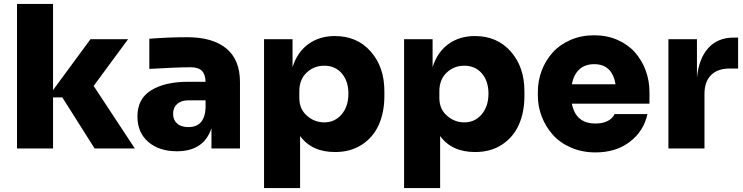

<svg xmlns="http://www.w3.org/2000/svg" viewBox="-20 -750 3755 970"><path d="M248 0H65.9V-730H248V-294.9L437 -551.8H627L453.1 -315.9L661.1 0H458L294.9 -257.8H248Z M873.5 14.2Q784.2 14.2 729.2 -33Q674.3 -80.1 674.3 -162.1Q674.3 -251 743.7 -293.9Q813 -336.9 931.6 -336.9H1018.6Q1017.6 -374.5 999.8 -392.3Q981.9 -410.2 943.4 -410.2Q876.5 -410.2 734.4 -401.9V-554.2Q830.1 -562 925.3 -562Q1054.7 -562 1123.5 -505.1Q1192.4 -448.2 1192.4 -335V0H1048.3V-102.1Q1009.8 14.2 873.5 14.2ZM931.6 -107.9Q1013.7 -107.9 1018.6 -204.1V-243.2H931.6Q895.5 -243.2 875 -224.6Q854.5 -206.1 854.5 -174.8Q854.5 -144 874.8 -126Q895 -107.9 931.6 -107.9Z M1496.1 200.2H1314V-551.8H1458V-411.1Q1481.9 -486.8 1537.8 -527.3Q1593.8 -567.9 1671.9 -567.9Q1784.2 -567.9 1853 -489.7Q1921.9 -411.6 1921.9 -289.1V-265.1Q1921.9 -183.1 1893.8 -119.9Q1865.7 -56.6 1808.6 -19.3Q1751.5 18.1 1672.9 18.1Q1554.7 18.1 1496.1 -63ZM1618.2 -131.8Q1671.9 -131.8 1706.1 -172.4Q1740.2 -212.9 1740.2 -276.9Q1740.2 -340.3 1706.8 -379.2Q1673.3 -418 1618.2 -418Q1565.9 -418 1529.1 -383.1Q1492.2 -348.1 1492.2 -289.1V-254.9Q1492.2 -199.2 1530.5 -165.5Q1568.8 -131.8 1618.2 -131.8Z M2203.6 200.2H2021.5V-551.8H2165.5V-411.1Q2189.5 -486.8 2245.4 -527.3Q2301.3 -567.9 2379.4 -567.9Q2491.7 -567.9 2560.5 -489.7Q2629.4 -411.6 2629.4 -289.1V-265.1Q2629.4 -183.1 2601.3 -119.9Q2573.2 -56.6 2516.1 -19.3Q2459 18.1 2380.4 18.1Q2262.2 18.1 2203.6 -63ZM2325.7 -131.8Q2379.4 -131.8 2413.6 -172.4Q2447.8 -212.9 2447.8 -276.9Q2447.8 -340.3 2414.3 -379.2Q2380.9 -418 2325.7 -418Q2273.4 -418 2236.6 -383.1Q2199.7 -348.1 2199.7 -289.1V-254.9Q2199.7 -199.2 2238 -165.5Q2276.4 -131.8 2325.7 -131.8Z M2988.3 20Q2920.9 20 2864.7 -4.4Q2808.6 -28.8 2772.7 -69.3Q2736.8 -109.9 2717 -160.9Q2697.3 -211.9 2697.3 -266.1V-286.1Q2697.3 -342.3 2716.8 -393.6Q2736.3 -444.8 2772 -484.6Q2807.6 -524.4 2862.1 -548.1Q2916.5 -571.8 2981.9 -571.8Q3046.4 -571.8 3099.9 -548.3Q3153.3 -524.9 3188.2 -485.1Q3223.1 -445.3 3242.2 -393.6Q3261.2 -341.8 3261.2 -284.2V-226.1H2869.1Q2888.7 -126 2988.3 -126Q3024.9 -126 3049.8 -138.7Q3074.7 -151.4 3085 -173.8H3251Q3232.4 -87.4 3162.1 -33.7Q3091.8 20 2988.3 20ZM2981.9 -425.8Q2936.5 -425.8 2907.7 -400.1Q2878.9 -374.5 2869.1 -324.2H3089.8Q3072.8 -425.8 2981.9 -425.8Z M3539.1 0H3356.9V-551.8H3501V-356.9Q3510.3 -453.6 3557.9 -506.8Q3605.5 -560.1 3687 -560.1H3709V-403.8H3667Q3605.5 -403.8 3572.3 -370.6Q3539.1 -337.4 3539.1 -275.9Z"/></svg>

Font: Sora ExtraBold
Style: Regular
Weight: 800
Designer: Jonathan Barnbrook, Julián Moncada
Foundry: Barnbrook Fonts
Version: Version 2.000